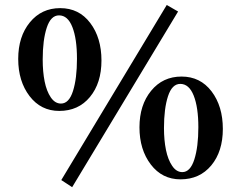

<svg xmlns="http://www.w3.org/2000/svg" viewBox="-20 -716 977 777"><path d="M272 41.5 228 12.7 654.8 -695.8 700.7 -669.4ZM219.7 -267.1Q145.5 -267.1 99.6 -327.1Q53.7 -387.2 53.7 -477.5Q53.7 -567.9 100.8 -625.5Q147.9 -683.1 223.6 -683.1Q299.8 -683.1 345.2 -623Q390.6 -563 390.6 -471.2Q390.6 -379.9 344 -323.5Q297.4 -267.1 219.7 -267.1ZM226.6 -296.9Q259.3 -296.9 275.4 -347.7Q291.5 -398.4 291.5 -478Q291.5 -559.1 272.9 -606.4Q254.4 -653.8 218.8 -653.8Q185.5 -653.8 169.2 -604Q152.8 -554.2 152.8 -475.1Q152.8 -425.8 160.6 -386.5Q168.5 -347.2 185.5 -322Q202.6 -296.9 226.6 -296.9ZM710.4 9.8Q636.2 9.8 590.3 -50.3Q544.4 -110.4 544.4 -200.7Q544.4 -291 591.6 -348.6Q638.7 -406.2 714.8 -406.2Q790.5 -406.2 836.2 -346.2Q881.8 -286.1 881.8 -194.3Q881.8 -103 835 -46.6Q788.1 9.8 710.4 9.8ZM717.8 -19.5Q750 -19.5 766.4 -70.6Q782.7 -121.6 782.7 -201.2Q782.7 -281.7 763.9 -329.1Q745.1 -376.5 709.5 -376.5Q676.3 -376.5 659.9 -326.7Q643.6 -276.9 643.6 -197.8Q643.6 -148.9 651.6 -109.4Q659.7 -69.8 676.8 -44.7Q693.8 -19.5 717.8 -19.5Z"/></svg>

Font: Elstob 18pt Medium
Style: Regular
Weight: 500
Designer: Peter S. Baker
Version: Version 1.015